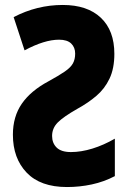

<svg xmlns="http://www.w3.org/2000/svg" viewBox="-20 -744 517 774"><path d="M233 -724Q332 -724 386.5 -672.5Q441 -621 441 -527Q441 -468 421.5 -427Q402 -386 368.5 -357.5Q335 -329 293 -306Q235 -273 212.5 -250Q190 -227 190 -196Q190 -167 208.5 -149Q227 -131 266 -131Q307 -131 352.5 -145Q398 -159 443 -185V-34Q399 -11 350 -0.5Q301 10 250 10Q143 10 87.5 -48Q32 -106 32 -201Q32 -274 68 -326Q104 -378 175 -416Q217 -439 241 -455.5Q265 -472 274 -488.5Q283 -505 283 -528Q283 -553 267 -568.5Q251 -584 218 -584Q159 -584 79 -541L35 -675Q129 -724 233 -724Z"/></svg>

Font: Noto Sans Condensed ExtraBold
Style: Regular
Weight: 800
Width: 3
Designer: Monotype Design Team
Foundry: Monotype Imaging Inc.
Version: Version 2.013; ttfautohint (v1.8.4.7-5d5b)